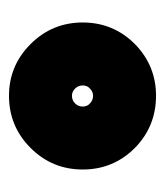

<svg xmlns="http://www.w3.org/2000/svg" viewBox="10 -775 367 427"><g transform="rotate(-90 193.5 -561.5)"><path d="M194 -725Q126 -725 78 -677Q30 -629 30 -561Q30 -493 78 -445Q126 -398 194 -398Q261 -398 309 -445Q357 -493 357 -561Q357 -629 309 -677Q261 -725 194 -725ZM194 -585Q203 -585 210 -578Q217 -571 217 -561Q217 -551 210 -545Q203 -538 194 -538Q184 -538 177 -545Q170 -551 170 -561Q170 -571 177 -578Q184 -585 194 -585Z"/></g></svg>

Font: Unageo
Style: Black
Weight: 900
Designer: Richard Sepsi
Foundry: Richard Sepsi
Version: Version 2.000